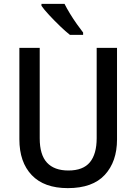

<svg xmlns="http://www.w3.org/2000/svg" viewBox="-20 -961 704 991"><path d="M584 -241Q584 -127 521 -58.5Q458 10 330 10Q208 10 144 -57Q80 -124 80 -242V-714H185V-247Q185 -162 222.5 -121.5Q260 -81 333 -81Q409 -81 444 -123.5Q479 -166 479 -248V-714H584ZM313 -941Q324 -919 341 -891Q358 -863 376.5 -837Q395 -811 409 -793V-781H341Q319 -798 289.5 -826.5Q260 -855 233.5 -883.5Q207 -912 194 -931V-941Z"/></svg>

Font: Noto Sans Gurmukhi SemiCondensed Medium
Style: Regular
Weight: 500
Width: 4
Designer: Jelle Bosma - Monotype Design Team
Foundry: Monotype Imaging Inc.
Version: Version 2.004; ttfautohint (v1.8.4.7-5d5b)